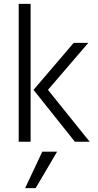

<svg xmlns="http://www.w3.org/2000/svg" viewBox="-20 -727 502 985"><path d="M137 0H76V-707H137ZM226 -266 440 0H364L152 -266L358 -507H433ZM163 238H109L197 51H273Z"/></svg>

Font: Hind Siliguri Light
Style: Regular
Weight: 300
Designer: Jyotish Sonowal
Foundry: Indian Type Foundry
Version: Version 1.001;PS 1.0;hotconv 1.0.86;makeotf.lib2.5.63406; tt